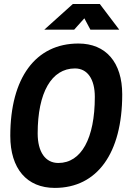

<svg xmlns="http://www.w3.org/2000/svg" viewBox="-20 -918 626 948"><path d="M250.5 9.8C460 9.8 583.5 -161.6 583.5 -451.7C583.5 -609.9 502.9 -703.1 367.2 -703.1C155.8 -703.1 30.8 -533.7 30.8 -247.1C30.8 -85.4 112.3 9.8 250.5 9.8ZM268.1 -113.3C204.1 -113.3 166 -167.5 166 -259.3C166 -460.9 234.4 -580.1 350.1 -580.1C411.6 -580.1 448.2 -527.8 448.2 -439.5C448.2 -234.4 381.3 -113.3 268.1 -113.3ZM198.7 -771.5H346.2L396.5 -827.6L426.3 -771.5H568.8L472.7 -898.4H339.8Z"/></svg>

Font: Cascadia Mono PL
Style: Bold Italic
Weight: 700
Italic angle: -10°
Monospace: yes
Designer: Aaron Bell
Foundry: Saja Typeworks
Version: Version 2404.023